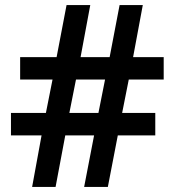

<svg xmlns="http://www.w3.org/2000/svg" viewBox="-20 -733 686 753"><path d="M485 -421 459 -290H589V-202H442L403 0H310L349 -202H236L198 0H106L143 -202H23V-290H160L186 -421H59V-509H202L241 -713H334L296 -509H410L449 -713H540L502 -509H622V-421ZM252 -290H366L392 -421H278Z"/></svg>

Font: Noto Sans Gujarati SemiBold
Style: Regular
Weight: 600
Designer: Jelle Bosma - Monotype Design Team, Universal Thirst
Foundry: Monotype Imaging Inc.
Version: Version 2.106; ttfautohint (v1.8.4.7-5d5b)